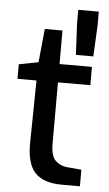

<svg xmlns="http://www.w3.org/2000/svg" viewBox="-55 -819 484 856"><g transform="rotate(5 187.0 -391.5)"><path d="M98 -178 102 -453H17V-518L104 -535L119 -685H198V-535H343V-453H198V-179Q198 -125 218.5 -104Q239 -83 270 -80L336 -74V0H255Q172 0 134 -41Q96 -82 98 -178ZM260 -722V-783H352V-722L345 -582H267Z"/></g></svg>

Font: Exo Medium
Style: Regular
Weight: 500
Designer: Natanael Gama
Foundry: Natanael Gama
Version: Version 1.500; ttfautohint (v1.6)